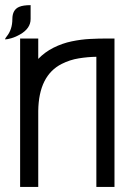

<svg xmlns="http://www.w3.org/2000/svg" viewBox="-20 -733 526 750"><path d="M391.6 -582.5H427.2V-2.9H356.4V-511.2Q323.2 -510.7 288.1 -505.1Q252.9 -499.5 221.2 -483.4Q131.3 -438 129.4 -299.8V-2.9H58.6V-582.5H129.4V-502.9Q154.8 -529.3 188.5 -546.4Q223.6 -564 260.3 -571.5Q296.9 -579.1 331.1 -580.8Q365.2 -582.5 391.6 -582.5ZM0 -579.1Q0 -583.5 5.9 -590.3Q28.3 -617.7 28.3 -658.7Q28.3 -694.8 54.7 -706.1Q70.3 -712.9 99.6 -712.9V-658.7Q99.6 -622.1 58.6 -598.6Q42 -588.9 25.4 -584Q8.8 -579.1 0 -579.1Z"/></svg>

Font: Greenwashing Machine
Style: Regular
Weight: 400
Designer: Tup Wanders
Foundry: Free font, DO NOT SELL
Version: Version 1.00;August 10, 2023;FontCreator 11.5.0.2430 64-bit